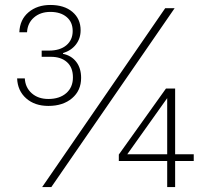

<svg xmlns="http://www.w3.org/2000/svg" viewBox="-20 -754 832 774"><path d="M49 -438H80Q82 -401 108 -378Q134 -355 175 -355Q220 -355 247 -378.5Q274 -402 274 -442Q274 -482 250 -503.5Q226 -525 185 -525H148V-550H177Q222 -550 247.5 -571.5Q273 -593 273 -629Q273 -665 248.5 -685.5Q224 -706 183 -706Q143 -706 117 -683.5Q91 -661 89 -624H58Q60 -675 95 -704.5Q130 -734 183 -734Q239 -734 272 -706Q305 -678 305 -632Q305 -599 286 -574.5Q267 -550 234 -540V-537Q268 -530 287.5 -504.5Q307 -479 307 -440Q307 -389 270.5 -358Q234 -327 175 -327Q120 -327 85.5 -357.5Q51 -388 49 -438ZM646 -721H684L187 0H150ZM654 -374 663 -371 493 -132H761V-105H459V-131L649 -397H686V0H654Z"/></svg>

Font: Mona Sans VF XLt
Style: Regular
Weight: 200
Designer: Deni Anggara
Foundry: GitHub
Version: Version 2.000;Glyphs 3.2.3 (3260)